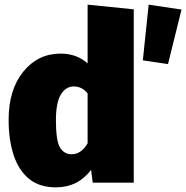

<svg xmlns="http://www.w3.org/2000/svg" viewBox="-20 -784 799 824"><path d="M220 20Q149 20 104.5 -16.5Q60 -53 38.5 -118.5Q17 -184 17 -270Q17 -399 80 -476.5Q143 -554 240 -554Q309 -554 356 -512V-764L554 -744V0H378L371 -55Q314 20 220 20ZM287 -122Q329 -122 356 -169V-383Q332 -413 297 -413Q262 -413 241 -378Q220 -343 220 -268Q220 -180 237.5 -151Q255 -122 287 -122ZM593 -525 618 -764 759 -743 701 -509Z"/></svg>

Font: Trujillo Black
Style: Regular
Weight: 900
Designer: Fira Sans original fonts by bBox Type GmbH, Carrois Corporate GbR, & Edenspiekermann AG / Changes by Cristiano Sobral
Foundry: Fira Sans original fonts by bBox Type GmbH, Carrois Corporate GbR, & Edenspiekermann AG / Changes by Cristiano Sobral
Version: Version 4.301;July 28, 2020;FontCreator 13.0.0.2655 64-bit